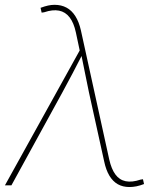

<svg xmlns="http://www.w3.org/2000/svg" viewBox="-20 -754 665 781"><path d="M0 0 304.2 -548.8 288.6 -622.1Q280.3 -661.1 263.2 -683.3Q246.1 -705.6 220.2 -710.7Q194.3 -715.8 159.7 -704.1L149.4 -702.6L145 -722.2Q162.1 -728.5 175.3 -731.4Q188.5 -734.4 202.1 -734.4Q229.5 -734.4 250.7 -722.9Q272 -711.4 286.6 -688.2Q301.3 -665 309.1 -630.4L424.3 -105.5Q433.1 -66.4 449.5 -44.2Q465.8 -22 491.5 -16.8Q517.1 -11.7 551.8 -23.4L561.5 -24.9L565.9 -5.4Q549.3 1 534.9 3.9Q520.5 6.8 506.8 6.8Q479.5 6.8 459.2 -4.6Q439 -16.1 425 -39.3Q411.1 -62.5 403.8 -97.2L341.8 -378.4Q333.5 -417.5 325.9 -456.3Q318.4 -495.1 310.1 -534.2H315.9Q295.9 -495.1 275.6 -456.3Q255.4 -417.5 233.9 -378.4L26.4 0Z"/></svg>

Font: Inter 16pt Thin
Style: Italic
Weight: 250
Italic angle: -9.3988°
Version: Version 4.001;git-66647c0bb